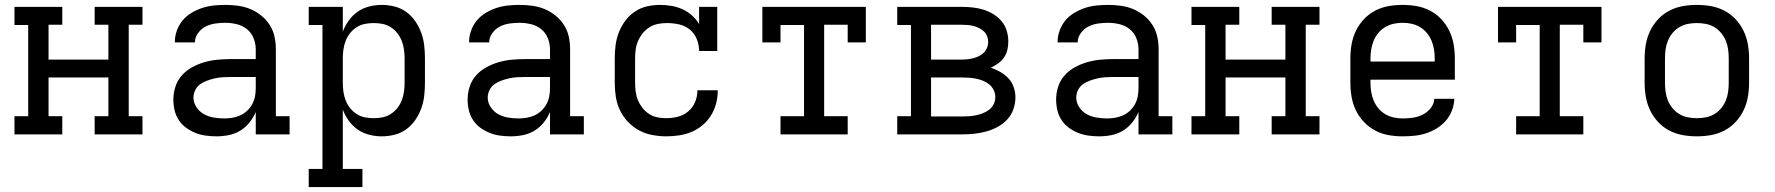

<svg xmlns="http://www.w3.org/2000/svg" viewBox="-20 -548 7240 783"><path d="M234 0H39V-74H95V-446H39V-520H234V-447H178V-305H422V-447H366V-520H561V-447H505V-74H561V0H366V-74H422V-232H178V-74H234Z M863 8Q841 8 819 5Q797 2 777 -6Q757 -14 739 -27Q721 -40 709 -58.5Q697 -77 692 -98.5Q687 -120 687 -142Q687 -169 695.5 -195Q704 -221 722 -241Q740 -261 764 -274Q788 -287 814 -294.5Q840 -302 867 -304.5Q894 -307 920 -307H1023V-347Q1023 -370 1014 -392.5Q1005 -415 986.5 -429.5Q968 -444 945 -449.5Q922 -455 899 -455Q878 -455 857.5 -452Q837 -449 819 -440Q801 -431 788 -413.5Q775 -396 775 -376V-375H693V-377Q693 -401 701.5 -424Q710 -447 725 -465Q740 -483 761 -495.5Q782 -508 804.5 -515.5Q827 -523 851 -525.5Q875 -528 899 -528Q925 -528 951 -524.5Q977 -521 1001 -511Q1025 -501 1045.5 -484.5Q1066 -468 1080 -446Q1094 -424 1099.5 -398.5Q1105 -373 1105 -347V-74H1161V0H1023V-91Q1013 -68 997 -48Q981 -28 959.5 -15Q938 -2 913 3Q888 8 863 8ZM895 -65Q912 -65 929 -68Q946 -71 961 -78Q976 -85 988.5 -97Q1001 -109 1009 -124Q1017 -139 1020 -155.5Q1023 -172 1023 -189V-234H921Q904 -234 888 -233Q872 -232 856.5 -228.5Q841 -225 825.5 -219.5Q810 -214 797 -205Q784 -196 776.5 -181Q769 -166 769 -150Q769 -129 781.5 -110.5Q794 -92 812.5 -82Q831 -72 852.5 -68.5Q874 -65 895 -65Z M1458 215H1239V141H1295V-446H1239V-520H1378V-419Q1387 -443 1402.5 -464.5Q1418 -486 1439 -500.5Q1460 -515 1485.5 -521.5Q1511 -528 1537 -528Q1563 -528 1589 -521.5Q1615 -515 1636.5 -499.5Q1658 -484 1673.5 -461.5Q1689 -439 1698 -414Q1707 -389 1710 -362.5Q1713 -336 1713 -310V-210Q1713 -184 1710 -157.5Q1707 -131 1698 -106Q1689 -81 1673.5 -58.5Q1658 -36 1636.5 -20.5Q1615 -5 1589 1.5Q1563 8 1537 8Q1511 8 1485.5 1.5Q1460 -5 1439 -19.5Q1418 -34 1402.5 -55.5Q1387 -77 1378 -101V141H1458ZM1504 -66Q1522 -66 1540 -69.5Q1558 -73 1573.5 -83Q1589 -93 1600.5 -107.5Q1612 -122 1618.5 -139Q1625 -156 1627.5 -174Q1630 -192 1630 -210V-310Q1630 -328 1627.5 -346Q1625 -364 1618.5 -381Q1612 -398 1600.5 -412.5Q1589 -427 1573.5 -437Q1558 -447 1540 -450.5Q1522 -454 1504 -454Q1486 -454 1468 -450.5Q1450 -447 1434.5 -437Q1419 -427 1407.5 -412.5Q1396 -398 1389.5 -381Q1383 -364 1380.5 -346Q1378 -328 1378 -310V-210Q1378 -192 1380.5 -174Q1383 -156 1389.5 -139Q1396 -122 1407.5 -107.5Q1419 -93 1434.5 -83Q1450 -73 1468 -69.5Q1486 -66 1504 -66Z M2063 8Q2041 8 2019 5Q1997 2 1977 -6Q1957 -14 1939 -27Q1921 -40 1909 -58.5Q1897 -77 1892 -98.5Q1887 -120 1887 -142Q1887 -169 1895.5 -195Q1904 -221 1922 -241Q1940 -261 1964 -274Q1988 -287 2014 -294.5Q2040 -302 2067 -304.5Q2094 -307 2120 -307H2223V-347Q2223 -370 2214 -392.5Q2205 -415 2186.5 -429.5Q2168 -444 2145 -449.5Q2122 -455 2099 -455Q2078 -455 2057.5 -452Q2037 -449 2019 -440Q2001 -431 1988 -413.5Q1975 -396 1975 -376V-375H1893V-377Q1893 -401 1901.5 -424Q1910 -447 1925 -465Q1940 -483 1961 -495.5Q1982 -508 2004.5 -515.5Q2027 -523 2051 -525.5Q2075 -528 2099 -528Q2125 -528 2151 -524.5Q2177 -521 2201 -511Q2225 -501 2245.5 -484.5Q2266 -468 2280 -446Q2294 -424 2299.5 -398.5Q2305 -373 2305 -347V-74H2361V0H2223V-91Q2213 -68 2197 -48Q2181 -28 2159.5 -15Q2138 -2 2113 3Q2088 8 2063 8ZM2095 -65Q2112 -65 2129 -68Q2146 -71 2161 -78Q2176 -85 2188.5 -97Q2201 -109 2209 -124Q2217 -139 2220 -155.5Q2223 -172 2223 -189V-234H2121Q2104 -234 2088 -233Q2072 -232 2056.5 -228.5Q2041 -225 2025.5 -219.5Q2010 -214 1997 -205Q1984 -196 1976.5 -181Q1969 -166 1969 -150Q1969 -129 1981.5 -110.5Q1994 -92 2012.5 -82Q2031 -72 2052.5 -68.5Q2074 -65 2095 -65Z M2697 8Q2669 8 2640 2.5Q2611 -3 2586 -16.5Q2561 -30 2541 -51Q2521 -72 2508.5 -98Q2496 -124 2491.5 -152.5Q2487 -181 2487 -210V-310Q2487 -337 2490.5 -364Q2494 -391 2504 -416.5Q2514 -442 2530.5 -464Q2547 -486 2569.5 -501Q2592 -516 2618.5 -522Q2645 -528 2672 -528Q2695 -528 2718.5 -524Q2742 -520 2763 -510.5Q2784 -501 2801.5 -485.5Q2819 -470 2831 -450V-520H2905V-340H2831Q2831 -365 2821.5 -388.5Q2812 -412 2793 -427.5Q2774 -443 2749.5 -448.5Q2725 -454 2700 -454Q2682 -454 2663.5 -450.5Q2645 -447 2629.5 -437.5Q2614 -428 2602 -413.5Q2590 -399 2582.5 -382Q2575 -365 2572.5 -346.5Q2570 -328 2570 -310V-210Q2570 -192 2572.5 -173.5Q2575 -155 2582 -138.5Q2589 -122 2600.5 -107.5Q2612 -93 2627.5 -83Q2643 -73 2661 -69.5Q2679 -66 2697 -66Q2721 -66 2744.5 -72Q2768 -78 2786.5 -93.5Q2805 -109 2814.5 -131.5Q2824 -154 2824 -178V-180H2907V-177Q2907 -150 2900 -124.5Q2893 -99 2879 -76.5Q2865 -54 2844.5 -37Q2824 -20 2800 -10Q2776 0 2750 4Q2724 8 2697 8Z M3437 0H3163V-74H3259V-446H3163V-375H3089V-520H3511V-375H3437V-447H3341V-74H3437Z M3639 0V-74H3695V-446H3639V-520H3903Q3925 -520 3947.5 -517.5Q3970 -515 3991 -508.5Q4012 -502 4031.5 -490Q4051 -478 4065 -461Q4079 -444 4085.5 -422.5Q4092 -401 4092 -378Q4092 -361 4088 -344Q4084 -327 4074 -313Q4064 -299 4050 -289Q4036 -279 4021 -272Q4041 -265 4059.5 -254.5Q4078 -244 4092.5 -228.5Q4107 -213 4114 -192.5Q4121 -172 4121 -151Q4121 -126 4112.5 -102Q4104 -78 4087 -60Q4070 -42 4047.5 -30Q4025 -18 4001 -11.5Q3977 -5 3952.5 -2.5Q3928 0 3903 0ZM3777 -305H3903Q3915 -305 3927 -306.5Q3939 -308 3950.5 -311Q3962 -314 3973 -319.5Q3984 -325 3992.5 -333.5Q4001 -342 4005.5 -353.5Q4010 -365 4010 -377Q4010 -389 4005.5 -400.5Q4001 -412 3992.5 -420Q3984 -428 3973 -433.5Q3962 -439 3950.5 -442Q3939 -445 3927 -446Q3915 -447 3903 -447H3777ZM3777 -73H3903Q3918 -73 3932.5 -74Q3947 -75 3961 -78Q3975 -81 3989 -86.5Q4003 -92 4014.5 -101Q4026 -110 4032.5 -123.5Q4039 -137 4039 -152Q4039 -167 4032.5 -180.5Q4026 -194 4014.5 -203.5Q4003 -213 3989.5 -218.5Q3976 -224 3961.5 -227Q3947 -230 3932.5 -231Q3918 -232 3903 -232H3777Z M4463 8Q4441 8 4419 5Q4397 2 4377 -6Q4357 -14 4339 -27Q4321 -40 4309 -58.5Q4297 -77 4292 -98.5Q4287 -120 4287 -142Q4287 -169 4295.5 -195Q4304 -221 4322 -241Q4340 -261 4364 -274Q4388 -287 4414 -294.5Q4440 -302 4467 -304.5Q4494 -307 4520 -307H4623V-347Q4623 -370 4614 -392.5Q4605 -415 4586.5 -429.5Q4568 -444 4545 -449.5Q4522 -455 4499 -455Q4478 -455 4457.5 -452Q4437 -449 4419 -440Q4401 -431 4388 -413.5Q4375 -396 4375 -376V-375H4293V-377Q4293 -401 4301.5 -424Q4310 -447 4325 -465Q4340 -483 4361 -495.5Q4382 -508 4404.5 -515.5Q4427 -523 4451 -525.5Q4475 -528 4499 -528Q4525 -528 4551 -524.5Q4577 -521 4601 -511Q4625 -501 4645.5 -484.5Q4666 -468 4680 -446Q4694 -424 4699.5 -398.5Q4705 -373 4705 -347V-74H4761V0H4623V-91Q4613 -68 4597 -48Q4581 -28 4559.5 -15Q4538 -2 4513 3Q4488 8 4463 8ZM4495 -65Q4512 -65 4529 -68Q4546 -71 4561 -78Q4576 -85 4588.5 -97Q4601 -109 4609 -124Q4617 -139 4620 -155.5Q4623 -172 4623 -189V-234H4521Q4504 -234 4488 -233Q4472 -232 4456.5 -228.5Q4441 -225 4425.5 -219.5Q4410 -214 4397 -205Q4384 -196 4376.5 -181Q4369 -166 4369 -150Q4369 -129 4381.5 -110.5Q4394 -92 4412.5 -82Q4431 -72 4452.5 -68.5Q4474 -65 4495 -65Z M5034 0H4839V-74H4895V-446H4839V-520H5034V-447H4978V-305H5222V-447H5166V-520H5361V-447H5305V-74H5361V0H5166V-74H5222V-232H4978V-74H5034Z M5700 8Q5671 8 5642.5 3Q5614 -2 5588.5 -15.5Q5563 -29 5542.5 -50.5Q5522 -72 5509.5 -98Q5497 -124 5492 -152.5Q5487 -181 5487 -210V-310Q5487 -339 5492 -367.5Q5497 -396 5509.5 -422Q5522 -448 5542 -469.5Q5562 -491 5588 -504.5Q5614 -518 5642.5 -523Q5671 -528 5700 -528Q5729 -528 5757.5 -523Q5786 -518 5812 -504.5Q5838 -491 5858 -469.5Q5878 -448 5890.5 -422Q5903 -396 5908 -367.5Q5913 -339 5913 -310V-223H5569V-210Q5569 -191 5572 -173Q5575 -155 5582 -138Q5589 -121 5601 -106.5Q5613 -92 5629 -82.5Q5645 -73 5663.5 -69Q5682 -65 5700 -65Q5721 -65 5742 -68Q5763 -71 5782 -80.5Q5801 -90 5814.5 -107Q5828 -124 5829 -145H5911Q5910 -121 5901.5 -98Q5893 -75 5877 -56.5Q5861 -38 5840 -25Q5819 -12 5796 -4.5Q5773 3 5749 5.5Q5725 8 5700 8ZM5831 -297V-310Q5831 -328 5828 -346.5Q5825 -365 5818 -382Q5811 -399 5799 -413.5Q5787 -428 5771 -437.5Q5755 -447 5737 -451Q5719 -455 5700 -455Q5681 -455 5663 -451Q5645 -447 5629 -437.5Q5613 -428 5601 -413.5Q5589 -399 5582 -382Q5575 -365 5572 -346.5Q5569 -328 5569 -310V-297Z M6437 0H6163V-74H6259V-446H6163V-375H6089V-520H6511V-375H6437V-447H6341V-74H6437Z M6900 8Q6871 8 6842.5 3Q6814 -2 6788 -15.5Q6762 -29 6742 -50.5Q6722 -72 6709.5 -98Q6697 -124 6692 -152.5Q6687 -181 6687 -210V-310Q6687 -339 6692 -367.5Q6697 -396 6709.5 -422Q6722 -448 6742 -469.5Q6762 -491 6788 -504.5Q6814 -518 6842.5 -523Q6871 -528 6900 -528Q6929 -528 6957.5 -523Q6986 -518 7012 -504.5Q7038 -491 7058 -469.5Q7078 -448 7090.5 -422Q7103 -396 7108 -367.5Q7113 -339 7113 -310V-210Q7113 -181 7108 -152.5Q7103 -124 7090.5 -98Q7078 -72 7058 -50.5Q7038 -29 7012 -15.5Q6986 -2 6957.5 3Q6929 8 6900 8ZM6900 -66Q6918 -66 6936.5 -69.5Q6955 -73 6971 -82.5Q6987 -92 6999 -106.5Q7011 -121 7018 -138Q7025 -155 7027.5 -173.5Q7030 -192 7030 -210V-310Q7030 -328 7027.5 -346.5Q7025 -365 7018 -382Q7011 -399 6999 -413.5Q6987 -428 6971 -437.5Q6955 -447 6936.5 -450.5Q6918 -454 6900 -454Q6882 -454 6863.5 -450.5Q6845 -447 6829 -437.5Q6813 -428 6801 -413.5Q6789 -399 6782 -382Q6775 -365 6772.5 -346.5Q6770 -328 6770 -310V-210Q6770 -192 6772.5 -173.5Q6775 -155 6782 -138Q6789 -121 6801 -106.5Q6813 -92 6829 -82.5Q6845 -73 6863.5 -69.5Q6882 -66 6900 -66Z"/></svg>

Font: Iosevka HT Extended
Style: Regular
Weight: 400
Width: 7
Monospace: yes
Designer: Belleve Invis
Foundry: Belleve Invis
Version: Version 32.3.0; ttfautohint (v1.8.4)